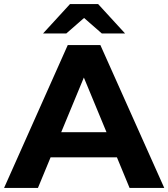

<svg xmlns="http://www.w3.org/2000/svg" viewBox="-29 -921 825 941"><path d="M544 -150H219L157 0H-9L303 -700H463L776 0H606ZM493 -273 382 -541 271 -273ZM470 -757 383 -833 296 -757H182L314 -901H452L584 -757Z"/></svg>

Font: APTA Sans Regular
Style: Bold Italic
Weight: 700
Version: Version 7.200